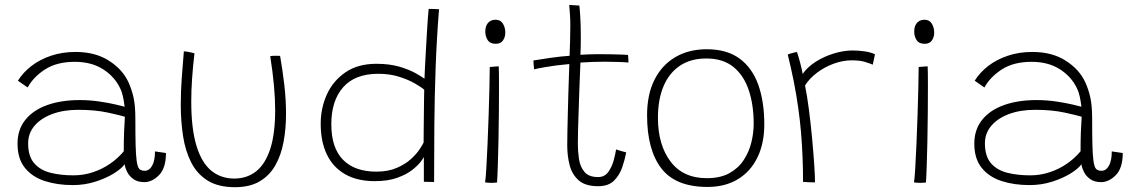

<svg xmlns="http://www.w3.org/2000/svg" viewBox="-20 -738 4570 778"><path d="M275 12Q212 12 161.2 -4.5Q110.5 -21 80.8 -58Q51 -95 51 -156Q51 -213 82.8 -252.5Q114.5 -292 171.2 -312.2Q228 -332.5 303 -332.5Q343.5 -332.5 382.2 -326.8Q421 -321 449 -314.5Q477 -308 485 -305.5Q482.5 -326 478.5 -345.5Q474.5 -365 466.5 -381Q444 -428 397 -457.8Q350 -487.5 283 -487.5Q210.5 -487.5 163 -457Q115.5 -426.5 92 -383.5L52.5 -411Q73.5 -444.5 107.5 -470.8Q141.5 -497 186.8 -512.2Q232 -527.5 286 -527.5Q366 -527.5 421.2 -492.2Q476.5 -457 500.5 -405Q513.5 -376.5 521 -343.5Q528.5 -310.5 528.5 -256.5Q528.5 -191.5 529.5 -151.5Q530.5 -111.5 533.5 -88.5Q537 -61 544.5 -53.5Q552 -46 566 -46Q585 -46 596.5 -66.5Q608 -87 608 -124.5L652.5 -118Q652.5 -57 624.5 -28.5Q596.5 0 564.5 0Q538 0 521 -12Q504 -24 495.5 -41Q487 -58 485 -72.5Q473 -55 441.2 -35.2Q409.5 -15.5 366.2 -1.8Q323 12 275 12ZM277.5 -27.5Q318.5 -27.5 356.2 -40Q394 -52.5 426 -74.5Q458 -96.5 481.5 -125Q481.5 -171 482.8 -203.2Q484 -235.5 486 -265Q468.5 -270.5 417 -281.8Q365.5 -293 296.5 -293Q237.5 -293 191.8 -276Q146 -259 120 -228.5Q94 -198 94 -157Q94 -105.5 118 -77.2Q142 -49 183.5 -38.2Q225 -27.5 277.5 -27.5Z M1075 -510.5Q1077.5 -511 1082.8 -511.5Q1088 -512 1094 -512Q1099.5 -512 1105.8 -512Q1112 -512 1115 -511.5Q1125 -454.5 1132 -394.5Q1139 -334.5 1139 -276.5Q1139 -216.5 1129 -162.8Q1119 -109 1095.5 -67.8Q1072 -26.5 1032 -3Q992 20.5 932 20.5Q864.5 20.5 821.5 -6.2Q778.5 -33 754.8 -79.8Q731 -126.5 721.8 -186.5Q712.5 -246.5 712.5 -313Q712.5 -367 716.5 -422.5Q720.5 -478 725 -530Q729 -530 735.2 -529Q741.5 -528 746.5 -527Q752 -526 757.5 -524.8Q763 -523.5 768 -522Q761.5 -466.5 758.2 -418Q755 -369.5 755 -327Q755 -216.5 776 -147.5Q797 -78.5 836 -46.5Q875 -14.5 929.5 -14.5Q980.5 -14.5 1017.5 -43.5Q1054.5 -72.5 1074.8 -133.8Q1095 -195 1095 -292Q1095 -338 1090 -392.5Q1085 -447 1075 -510.5Z M1697.5 -1.5Q1697.5 -11.5 1697.5 -32.8Q1697.5 -54 1697.5 -74.2Q1697.5 -94.5 1697.5 -101.5Q1696 -98 1684.8 -82.8Q1673.5 -67.5 1650.2 -49.2Q1627 -31 1589.5 -17.5Q1552 -4 1498.5 -4Q1427.5 -4 1378.5 -32Q1329.5 -60 1304.5 -112Q1279.5 -164 1279.5 -236.5Q1279.5 -300.5 1304.8 -355.8Q1330 -411 1380.2 -445.2Q1430.5 -479.5 1505 -479.5Q1558 -479.5 1597.5 -468Q1637 -456.5 1663 -442Q1689 -427.5 1700 -419Q1700.5 -435 1702 -464.2Q1703.5 -493.5 1705.5 -528.8Q1707.5 -564 1709.5 -599Q1711.5 -634 1713.5 -661.5Q1715.5 -689 1717 -702Q1728 -702 1740.2 -701.5Q1752.5 -701 1759 -700.5Q1749.5 -582 1745.2 -464.2Q1741 -346.5 1740 -230.5Q1739 -114.5 1739 -0.5Q1735 -0.5 1725.8 -0.8Q1716.5 -1 1708 -1.2Q1699.5 -1.5 1697.5 -1.5ZM1505 -42.5Q1553 -42.5 1588 -57.8Q1623 -73 1646 -94.2Q1669 -115.5 1681.2 -134.5Q1693.5 -153.5 1696.5 -160.5Q1696.5 -174 1696.8 -203.8Q1697 -233.5 1697.5 -268Q1698 -302.5 1698.2 -332Q1698.5 -361.5 1699 -374.5Q1687 -385 1660.5 -400.2Q1634 -415.5 1596.5 -427.2Q1559 -439 1513 -439Q1418.5 -439 1370.5 -384.5Q1322.5 -330 1322.5 -234.5Q1322.5 -139 1369.8 -90.8Q1417 -42.5 1505 -42.5Z M1994 1.5Q1987.5 2 1981.5 2.5Q1975.5 3 1970.5 3Q1962 3 1955.8 2.2Q1949.5 1.5 1945.5 1Q1948 -12 1950.5 -53.8Q1953 -95.5 1955.5 -152.8Q1958 -210 1960 -270.8Q1962 -331.5 1963.2 -383.8Q1964.5 -436 1964.5 -466.5Q1965.5 -466.5 1970.5 -467Q1975.5 -467.5 1981.8 -468Q1988 -468.5 1993.5 -468.8Q1999 -469 2001 -469Q2001.5 -457.5 2001.8 -436.2Q2002 -415 2002 -388Q2002 -340.5 2001.5 -281.2Q2001 -222 1999.8 -164Q1998.5 -106 1997 -61.2Q1995.5 -16.5 1994 1.5ZM1989 -560.5Q1966 -560.5 1956.2 -575.5Q1946.5 -590.5 1946.5 -609.5Q1946.5 -626 1952 -636.8Q1957.5 -647.5 1967 -652.8Q1976.5 -658 1988.5 -658Q2008 -658 2017.8 -642.2Q2027.5 -626.5 2027.5 -605Q2027.5 -588 2018.2 -574.2Q2009 -560.5 1989 -560.5Z M2517.5 -120.5Q2512 -91 2501 -59.2Q2490 -27.5 2467.5 -5.5Q2445 16.5 2403.5 16.5Q2352 16.5 2325 -7.2Q2298 -31 2288.2 -68.8Q2278.5 -106.5 2278.5 -149Q2278.5 -171 2279.2 -206.8Q2280 -242.5 2281 -284Q2282 -325.5 2283.2 -365Q2284.5 -404.5 2285.5 -435Q2286.5 -465.5 2287 -478.5Q2228 -473 2190 -466.2Q2152 -459.5 2144.5 -457Q2144 -460.5 2143.2 -467.2Q2142.5 -474 2142 -481.2Q2141.5 -488.5 2141.5 -493Q2168.5 -497.5 2210 -503.5Q2251.5 -509.5 2288 -512Q2289 -539.5 2290 -571.5Q2291 -603.5 2291 -634Q2291 -658 2289.5 -679.8Q2288 -701.5 2286.5 -718L2327.5 -715.5Q2329 -706 2331.2 -671.8Q2333.5 -637.5 2333.5 -588.5Q2333.5 -573.5 2333.2 -551.2Q2333 -529 2332 -516Q2346 -517 2367.8 -517.8Q2389.5 -518.5 2403.5 -518.5Q2429.5 -518.5 2455.8 -518Q2482 -517.5 2501.2 -516.8Q2520.5 -516 2524.5 -515.5Q2525.5 -512 2526 -500.2Q2526.5 -488.5 2526.5 -484.5Q2521.5 -485.5 2490.8 -486.8Q2460 -488 2429 -488Q2406.5 -488 2380 -487Q2353.5 -486 2332 -484.5Q2331.5 -469 2330 -436.5Q2328.5 -404 2327.2 -363.2Q2326 -322.5 2324.5 -281.5Q2323 -240.5 2322.2 -206.5Q2321.5 -172.5 2321.5 -155Q2321.5 -125 2326 -94Q2330.5 -63 2348 -41.8Q2365.5 -20.5 2403.5 -20.5Q2430 -20.5 2445 -41.5Q2460 -62.5 2467 -89.2Q2474 -116 2476.5 -132.5Q2478.5 -132 2484.2 -130Q2490 -128 2497.2 -126Q2504.5 -124 2510.2 -122.5Q2516 -121 2517.5 -120.5Z M2847 19.5Q2717.5 19.5 2659.8 -55.8Q2602 -131 2602 -271Q2602 -355 2632 -414.8Q2662 -474.5 2716.5 -506.5Q2771 -538.5 2844 -538.5Q2925.5 -538.5 2977 -500.5Q3028.5 -462.5 3052.8 -394Q3077 -325.5 3077 -234Q3077 -157 3049.2 -100Q3021.5 -43 2970 -11.8Q2918.5 19.5 2847 19.5ZM2844.5 -16Q2898.5 -16 2935 -36Q2971.5 -56 2993.2 -89Q3015 -122 3024.5 -160.8Q3034 -199.5 3034 -237Q3034 -313 3014 -372.8Q2994 -432.5 2951.8 -466.8Q2909.5 -501 2842 -501Q2779 -501 2735.2 -471.8Q2691.5 -442.5 2668.8 -388.8Q2646 -335 2646 -261Q2646 -151.5 2696.8 -83.8Q2747.5 -16 2844.5 -16Z M3232.5 -438.5Q3251.5 -466 3285 -487.5Q3318.5 -509 3358.5 -521.2Q3398.5 -533.5 3435 -533.5Q3459 -533.5 3484.2 -529.8Q3509.5 -526 3525.5 -518L3516.5 -476Q3504 -481.5 3483.8 -487.5Q3463.5 -493.5 3431 -493.5Q3395 -493.5 3358.2 -480Q3321.5 -466.5 3290.8 -443.5Q3260 -420.5 3242 -391.5Q3250.5 -350.5 3257.8 -294.2Q3265 -238 3270.5 -179.8Q3276 -121.5 3279.2 -73Q3282.5 -24.5 3282.5 1Q3275 1 3259.2 0.5Q3243.5 0 3234 -1Q3234 -52 3232 -102Q3230 -152 3225.8 -202Q3221.5 -252 3214.2 -303.2Q3207 -354.5 3196.5 -407.5Q3186 -460.5 3172 -517Q3175 -518.5 3182.2 -520.8Q3189.5 -523 3197.5 -525Q3205.5 -527 3209.5 -527Q3216 -508 3223 -481Q3230 -454 3232.5 -438.5Z M3732 1.5Q3725.5 2 3719.5 2.5Q3713.5 3 3708.5 3Q3700 3 3693.8 2.2Q3687.5 1.5 3683.5 1Q3686 -12 3688.5 -53.8Q3691 -95.5 3693.5 -152.8Q3696 -210 3698 -270.8Q3700 -331.5 3701.2 -383.8Q3702.5 -436 3702.5 -466.5Q3703.5 -466.5 3708.5 -467Q3713.5 -467.5 3719.8 -468Q3726 -468.5 3731.5 -468.8Q3737 -469 3739 -469Q3739.5 -457.5 3739.8 -436.2Q3740 -415 3740 -388Q3740 -340.5 3739.5 -281.2Q3739 -222 3737.8 -164Q3736.5 -106 3735 -61.2Q3733.5 -16.5 3732 1.5ZM3727 -560.5Q3704 -560.5 3694.2 -575.5Q3684.5 -590.5 3684.5 -609.5Q3684.5 -626 3690 -636.8Q3695.5 -647.5 3705 -652.8Q3714.5 -658 3726.5 -658Q3746 -658 3755.8 -642.2Q3765.5 -626.5 3765.5 -605Q3765.5 -588 3756.2 -574.2Q3747 -560.5 3727 -560.5Z M4152 12Q4089 12 4038.2 -4.5Q3987.5 -21 3957.8 -58Q3928 -95 3928 -156Q3928 -213 3959.8 -252.5Q3991.5 -292 4048.2 -312.2Q4105 -332.5 4180 -332.5Q4220.5 -332.5 4259.2 -326.8Q4298 -321 4326 -314.5Q4354 -308 4362 -305.5Q4359.5 -326 4355.5 -345.5Q4351.5 -365 4343.5 -381Q4321 -428 4274 -457.8Q4227 -487.5 4160 -487.5Q4087.5 -487.5 4040 -457Q3992.5 -426.5 3969 -383.5L3929.5 -411Q3950.5 -444.5 3984.5 -470.8Q4018.5 -497 4063.8 -512.2Q4109 -527.5 4163 -527.5Q4243 -527.5 4298.2 -492.2Q4353.5 -457 4377.5 -405Q4390.5 -376.5 4398 -343.5Q4405.5 -310.5 4405.5 -256.5Q4405.5 -191.5 4406.5 -151.5Q4407.5 -111.5 4410.5 -88.5Q4414 -61 4421.5 -53.5Q4429 -46 4443 -46Q4462 -46 4473.5 -66.5Q4485 -87 4485 -124.5L4529.5 -118Q4529.5 -57 4501.5 -28.5Q4473.5 0 4441.5 0Q4415 0 4398 -12Q4381 -24 4372.5 -41Q4364 -58 4362 -72.5Q4350 -55 4318.2 -35.2Q4286.5 -15.5 4243.2 -1.8Q4200 12 4152 12ZM4154.5 -27.5Q4195.5 -27.5 4233.2 -40Q4271 -52.5 4303 -74.5Q4335 -96.5 4358.5 -125Q4358.5 -171 4359.8 -203.2Q4361 -235.5 4363 -265Q4345.5 -270.5 4294 -281.8Q4242.5 -293 4173.5 -293Q4114.5 -293 4068.8 -276Q4023 -259 3997 -228.5Q3971 -198 3971 -157Q3971 -105.5 3995 -77.2Q4019 -49 4060.5 -38.2Q4102 -27.5 4154.5 -27.5Z"/></svg>

Font: Grandstander Thin Thin
Style: Regular
Weight: 250
Version: Version 1.200